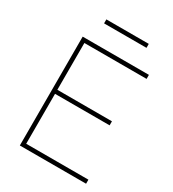

<svg xmlns="http://www.w3.org/2000/svg" viewBox="-205 -974 978 1086"><g transform="rotate(30 284.5 -431.0)"><path d="M530.3 -26.4V0H97.7V-710.9H530.3V-684.6H124V-378.9H480.5V-352.5H124V-26.4ZM441.9 -862.3V-836.4H165V-862.3Z"/></g></svg>

Font: Vazirmatn RD Thin
Style: Regular
Weight: 100
Designer: Saber Rastikerdar
Foundry: Saber Rastikerdar
Version: Version 32.102